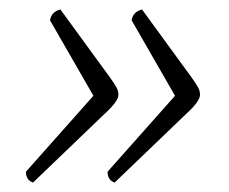

<svg xmlns="http://www.w3.org/2000/svg" viewBox="-20 -471 486 407"><path d="M108 -451 213 -307Q223 -293 227 -285.5Q231 -278 231 -270Q231 -256 200 -228L50 -84Q35 -89 35 -107L178 -268L86 -428Q89 -446 108 -451ZM281 -451 386 -307Q396 -293 400 -285.5Q404 -278 404 -270Q404 -256 373 -228L223 -84Q208 -89 208 -107L351 -268L259 -428Q262 -446 281 -451Z"/></svg>

Font: Petrona Light
Style: Italic
Weight: 300
Italic angle: -9°
Designer: Ringo R. Seeber
Foundry: Ringo R. Seeber
Version: Version 2.001; ttfautohint (v1.8.3)